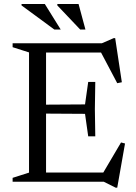

<svg xmlns="http://www.w3.org/2000/svg" viewBox="-20 -886 664 936"><path d="M444.5 -486.5 442.5 -354 444.5 -221.5H410L394.5 -331L152 -332.5V-375.5L394.5 -377L410 -486.5ZM574 -485 551.5 -480.5 467 -640.5 500 -630H152V-675H476.5L534 -700H541.5ZM476 -32 570 -191.5 589.5 -186.5 551.5 29H544L486 0H152V-45H505ZM41.5 0V-19L121.5 -44.5V-630.5L41.5 -656V-675H204.5V0ZM276 -742H245L85 -859.5V-866.5H198.5ZM396.5 -742H371L259.5 -859.5V-866.5H363Z"/></svg>

Font: Newsreader 24pt
Style: Regular
Weight: 400
Designer: Hugues Gentile
Foundry: Production Type
Version: Version 1.003